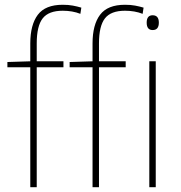

<svg xmlns="http://www.w3.org/2000/svg" viewBox="-20 -785 758 805"><path d="M246 -503V-528H134V-603Q134 -676 159 -708Q184 -740 243 -740Q284 -740 317 -727L321 -753Q304 -758 285.5 -761.5Q267 -765 243 -765Q170 -765 138.5 -723Q107 -681 107 -603V-528L11 -525V-503H107V0H134V-503ZM507 -503V-528H395V-603Q395 -676 420 -708Q445 -740 504 -740Q545 -740 578 -727L582 -753Q565 -758 546.5 -761.5Q528 -765 504 -765Q431 -765 399.5 -723Q368 -681 368 -603V-528L272 -525V-503H368V0H395V-503ZM620 -721Q595 -721 595 -690Q595 -659 620 -659Q646 -659 646 -690Q646 -721 620 -721ZM633 -528H606V0H633Z"/></svg>

Font: Noto Sans Display Thin
Style: Regular
Weight: 250
Designer: Monotype Design Team
Foundry: Monotype Imaging Inc.
Version: Version 1.900